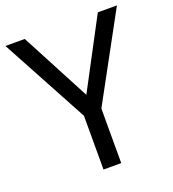

<svg xmlns="http://www.w3.org/2000/svg" viewBox="-131 -815 827 916"><g transform="rotate(-20 283.0 -357.0)"><path d="M283 -363 469 -714H566L328 -277V0H238V-273L0 -714H98Z"/></g></svg>

Font: Noto IKEA Latin
Style: Regular
Weight: 400
Designer: Monotype Design Team
Foundry: Monotype Imaging Inc.
Version: Version 1.0